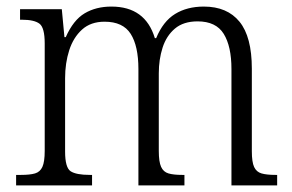

<svg xmlns="http://www.w3.org/2000/svg" viewBox="-20 -564 888 584"><path d="M29 0V-32H44Q71 -32 86.5 -36.5Q102 -41 109 -56.5Q116 -72 116 -105V-432Q116 -480 100 -492Q84 -504 47 -504H41V-536H168L176 -451H180Q203 -503 237.5 -523.5Q272 -544 319 -544Q422 -544 451 -448H455Q476 -499 512.5 -521.5Q549 -544 600 -544Q671 -544 708.5 -498Q746 -452 746 -355V-104Q746 -71 753 -56Q760 -41 775.5 -36.5Q791 -32 818 -32H823V0H684V-354Q684 -423 660.5 -461Q637 -499 581 -499Q538 -499 512 -477Q486 -455 474.5 -419Q463 -383 463 -341V-105Q463 -72 470 -56.5Q477 -41 492.5 -36.5Q508 -32 534 -32H541V0H401V-354Q401 -424 377.5 -461Q354 -498 298 -498Q256 -498 229.5 -474Q203 -450 190.5 -411Q178 -372 178 -326V-103Q178 -54 195 -43Q212 -32 253 -32H260V0Z"/></svg>

Font: Noto Serif Tamil SemiCondensed Light
Style: Regular
Weight: 300
Width: 4
Designer: Indian Type Foundry, Tom Grace, and the Monotype Design Team
Foundry: Monotype Imaging Inc.
Version: Version 2.004; ttfautohint (v1.8.4.7-5d5b)